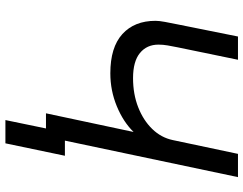

<svg xmlns="http://www.w3.org/2000/svg" viewBox="-115 -635 900 710"><g transform="rotate(90 335.0 -280.0)"><path d="M399 0 468 -324Q431 -286 373 -262Q315 -238 251 -238Q155 -238 106 -282.5Q57 -327 57 -405Q57 -419 61 -440Q65 -461 70 -486L115 -710H201L155 -487Q151 -467 148 -450Q145 -433 145 -416Q145 -373 176 -347.5Q207 -322 269 -322Q328 -322 376.5 -341Q425 -360 457 -393Q489 -426 498 -469L549 -710H635L500 -70H556L510 150H424L455 0Z"/></g></svg>

Font: Geist Regular
Style: Italic
Weight: 400
Italic angle: -12°
Designer: Basement.studio, Andrés Briganti, Mateo Zaragoza
Foundry: Basement.studio, Vercel, Andrés Briganti, Guido Ferreyra, Mateo Zaragoza
Version: Version 1.500; ttfautohint (v1.8.4.7-5d5b)